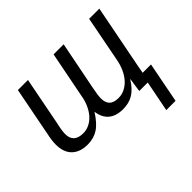

<svg xmlns="http://www.w3.org/2000/svg" viewBox="-161 -751 1172 1172"><g transform="rotate(-45 425.5 -164.5)"><path d="M634 0Q634 -2 635.5 -11.5Q637 -21 639 -37L647 -90H646Q611 -35 573.5 -13Q536 9 486 9Q426 9 392 -20Q358 -49 351 -104Q312 -42 272.5 -16.5Q233 9 181 9Q115 9 78.5 -26.5Q42 -62 42 -129Q42 -163 52 -209L114 -528H201L141 -219Q128 -163 128 -134Q128 -59 210 -59Q238 -59 263.5 -71.5Q289 -84 309 -106.5Q329 -129 343.5 -161Q358 -193 364 -232L422 -528H509L448 -219Q436 -160 436 -134Q436 -97 454.5 -78Q473 -59 515 -59Q543 -59 568.5 -71.5Q594 -84 614.5 -106.5Q635 -129 650 -161.5Q665 -194 672 -233L729 -528H817L736 -113L727 -64H799L748 199H668L707 0Z"/></g></svg>

Font: Libra Sans Modern
Style: Italic
Weight: 400
Italic angle: -12°
Foundry: Stefan Peev, Context Ltd
Version: Version 1.000